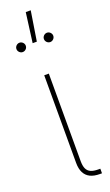

<svg xmlns="http://www.w3.org/2000/svg" viewBox="-174 -851 509 885"><g transform="rotate(-20 80.5 -409.0)"><path d="M151.4 0Q122.6 0 103.5 -9.5Q84.5 -19 75 -38.1Q65.4 -57.1 65.4 -85.9V-515.6H87.9V-85.9Q87.9 -63 94.2 -49.1Q100.6 -35.2 114.5 -28.8Q128.4 -22.5 151.4 -22.5H161.1V0ZM121.1 -672.9Q121.1 -679.2 124.3 -684.3Q127.4 -689.5 132.6 -692.6Q137.7 -695.8 144 -695.8Q150.4 -695.8 155.5 -692.6Q160.6 -689.5 163.8 -684.3Q167 -679.2 167 -672.9Q167 -666.5 163.8 -661.4Q160.6 -656.2 155.5 -653.1Q150.4 -649.9 144 -649.9Q137.7 -649.9 132.6 -653.1Q127.4 -656.2 124.3 -661.4Q121.1 -666.5 121.1 -672.9ZM-13.7 -672.9Q-13.7 -679.2 -10.5 -684.3Q-7.3 -689.5 -2.2 -692.6Q2.9 -695.8 9.3 -695.8Q15.6 -695.8 20.8 -692.6Q25.9 -689.5 29.1 -684.3Q32.2 -679.2 32.2 -672.9Q32.2 -666.5 29.1 -661.4Q25.9 -656.2 20.8 -653.1Q15.6 -649.9 9.3 -649.9Q2.9 -649.9 -2.2 -653.1Q-7.3 -656.2 -10.5 -661.4Q-13.7 -666.5 -13.7 -672.9ZM85 -818.4H109.4L86.4 -672.9H65.9Z"/></g></svg>

Font: Intratopia Thin
Style: Regular
Weight: 100
Designer: Rasmus Andersson
Foundry: rsms
Version: Version 3.000;Glyphs 3.2.3 (3260)